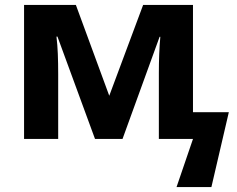

<svg xmlns="http://www.w3.org/2000/svg" viewBox="-20 -566 966 782"><path d="M78 0V-546H289L425 -176L563 -546H766V-109H912L841 196H699L766 0H627V-268Q627 -308 628.5 -346Q630 -384 633 -416H630L479 0H367L214 -417H210Q214 -384 215.5 -346.5Q217 -309 217 -264V0Z"/></svg>

Font: BC Sans
Style: Bold
Weight: 700
Designer: Monotype Design Team
Province of B.C.
Foundry: Monotype Imaging Inc.
Version: Version 2.000;GOOG;noto-source:20170915:90ef993387c0